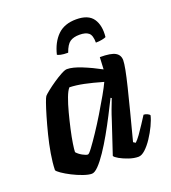

<svg xmlns="http://www.w3.org/2000/svg" viewBox="-130 -801 799 898"><g transform="rotate(-20 270.0 -352.0)"><path d="M174 0Q158 0 132 -9Q106 -18 80.5 -31Q55 -44 37 -56.5Q19 -69 17 -75Q18 -112 25.5 -156Q33 -200 44 -243.5Q55 -287 66 -324.5Q77 -362 85.5 -386Q94 -410 98 -415Q103 -421 120.5 -435Q138 -449 160 -464Q182 -479 201.5 -489.5Q221 -500 231 -500Q259 -500 303.5 -482Q348 -464 392 -440L395 -500Q450 -500 471.5 -487.5Q493 -475 493 -449Q493 -420 469 -322.5Q445 -225 405 -73L416 -66Q427 -76 441 -95.5Q455 -115 469.5 -137.5Q484 -160 495 -177Q504 -177 513.5 -172.5Q523 -168 525 -163Q520 -142 507 -114.5Q494 -87 476.5 -60.5Q459 -34 440.5 -17Q422 0 406 0Q384 0 359 -8.5Q334 -17 315.5 -27.5Q297 -38 294 -45L346 -201Q355 -230 363 -251.5Q371 -273 382 -301L377 -304Q360 -270 339 -229Q318 -188 295 -147.5Q272 -107 249.5 -73.5Q227 -40 207.5 -20Q188 0 174 0ZM187 -91Q192 -90 209.5 -113.5Q227 -137 251 -173Q275 -209 299.5 -249.5Q324 -290 344.5 -326Q365 -362 375 -384Q323 -399 284.5 -407Q246 -415 213 -416Q202 -404 191 -374.5Q180 -345 170 -307Q160 -269 151.5 -231Q143 -193 138.5 -163.5Q134 -134 134 -122Q144 -110 161 -100.5Q178 -91 187 -91ZM263 -570Q240 -570 227 -573Q214 -576 210 -579Q224 -637 258 -670.5Q292 -704 351 -704Q411 -704 434.5 -670Q458 -636 452 -579Q447 -576 432.5 -573Q418 -570 401 -570Q401 -607 386 -619Q371 -631 341 -631Q311 -631 293.5 -619Q276 -607 263 -570Z"/></g></svg>

Font: Texturina
Style: Bold Italic
Weight: 700
Italic angle: -11°
Designer: Guillermo Torres Carreño
Foundry: Omnibus-Type
Version: Version 1.002; ttfautohint (v1.8.3)